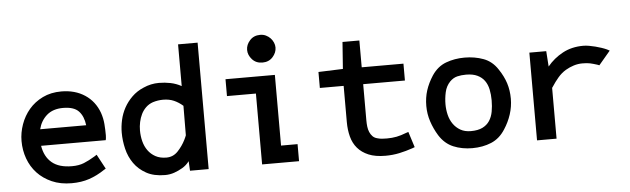

<svg xmlns="http://www.w3.org/2000/svg" viewBox="-47 -895 3533 1077"><g transform="rotate(-5 1719.5 -356.5)"><path d="M306 -413Q249 -413 214.5 -383Q180 -353 168 -305H427Q421 -356 394 -384.5Q367 -413 306 -413ZM328 -83Q367 -83 395.5 -94.5Q424 -106 457 -126L471 -135L515 -53L505 -47Q462 -18 417.5 -3Q373 12 318 12Q255 12 206.5 -9.5Q158 -31 125 -66.5Q92 -102 75 -149Q58 -196 58 -248Q58 -295 74.5 -341.5Q91 -388 122 -424.5Q153 -461 199 -483.5Q245 -506 304 -506Q381 -506 436.5 -469.5Q492 -433 516 -367Q527 -335 529.5 -302.5Q532 -270 532 -239Q532 -230 531 -223L529 -212H165Q175 -150 215 -116.5Q255 -83 328 -83Z M869 -410Q840 -410 811 -401Q788 -393 771.5 -377Q755 -361 745 -340.5Q735 -320 730 -296.5Q725 -273 725 -250Q725 -218 732.5 -188.5Q740 -159 756.5 -136Q773 -113 798.5 -99Q824 -85 860 -85Q898 -85 924.5 -113Q951 -141 968 -175Q970 -179 975 -190L979 -200L980 -366Q956 -387 929.5 -398.5Q903 -410 869 -410ZM982 -54Q966 -32 942 -18Q920 -5 895.5 3.5Q871 12 844 12Q781 12 738.5 -11.5Q696 -35 670 -72Q644 -109 633 -155Q622 -201 622 -246Q622 -281 630 -317Q638 -353 655.5 -385Q673 -417 700.5 -444Q728 -471 766 -487Q808 -506 854 -506Q887 -506 919 -499.5Q951 -493 980 -477V-712H1090V0H985Z M1363 -647Q1363 -676 1385 -700.5Q1407 -725 1443 -725Q1461 -725 1475.5 -718Q1490 -711 1500.5 -700Q1511 -689 1517 -675Q1523 -661 1523 -647Q1523 -618 1501 -593.5Q1479 -569 1443 -569Q1407 -569 1385 -593.5Q1363 -618 1363 -647ZM1599 -96V0H1391V-399H1228V-494H1506V-96Z M2047 -90Q2060 -86 2073.5 -85Q2087 -84 2101 -84Q2131 -84 2156 -89Q2181 -94 2209 -105L2224 -110L2252 -22L2239 -17Q2201 -4 2163.5 4Q2126 12 2085 12Q2028 12 1990 -4Q1952 -20 1928.5 -47.5Q1905 -75 1895 -113Q1885 -151 1885 -195V-399H1751V-489L1889 -494L1900 -645H1995V-494H2230V-399H1995V-194Q1995 -177 1997 -160Q1999 -143 2005 -129Q2011 -115 2021 -104.5Q2031 -94 2047 -90Z M2574 -84Q2614 -84 2639.5 -96.5Q2665 -109 2679.5 -131Q2694 -153 2699.5 -182.5Q2705 -212 2705 -246Q2705 -279 2699 -307.5Q2693 -336 2678 -357Q2663 -378 2637.5 -390Q2612 -402 2574 -402Q2547 -402 2524.5 -396.5Q2502 -391 2483 -372Q2460 -348 2452.5 -314Q2445 -280 2445 -246Q2445 -216 2452 -187Q2459 -158 2475 -135Q2491 -112 2515.5 -98Q2540 -84 2574 -84ZM2389 -414Q2421 -462 2469.5 -480Q2518 -498 2574 -498Q2631 -498 2680 -480Q2729 -462 2760 -414Q2787 -374 2800 -333.5Q2813 -293 2813 -246Q2813 -201 2799 -158Q2785 -115 2760 -77Q2729 -28 2681 -8Q2633 12 2574 12Q2516 12 2468 -8Q2420 -28 2389 -77Q2365 -116 2351 -158.5Q2337 -201 2337 -246Q2337 -293 2350 -333.5Q2363 -374 2389 -414Z M3040 -407Q3076 -451 3127 -478.5Q3178 -506 3243 -506Q3258 -506 3275.5 -503Q3293 -500 3310.5 -495.5Q3328 -491 3344.5 -485.5Q3361 -480 3374 -474L3389 -466L3324 -389L3314 -393Q3289 -401 3272.5 -404.5Q3256 -408 3230 -408Q3205 -408 3181 -400.5Q3157 -393 3135 -380Q3110 -365 3090 -341.5Q3070 -318 3054 -293L3050 -287Q3050 -286 3049.5 -287Q3049 -288 3049 -288V0H2939V-494H3034Z"/></g></svg>

Font: Codetta
Style: Bold
Weight: 700
Designer: Ulrich Proeller
Foundry: PROSA GmbH
Version: Version 2.00;September 29, 2018;FontCreator 11.5.0.2427 64-b